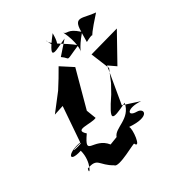

<svg xmlns="http://www.w3.org/2000/svg" viewBox="-213 -1060 1157 1233"><g transform="rotate(-30 365.5 -443.5)"><path d="M324 -108C249 -203 135 -114 227 -246C157 -309 283 -283 326 -304L300 -372L376 -652L286 -710C261 -665 233 -620 205 -576L110 -453L181 -476L161 -209C92 -185 59 -192 191 -220C59 -211 17 -130 138 -169C165 -72 103 11 120 -47C209 -80 192 -27 277 19C296 53 469 -52 458 -36C484 16 500 -128 483 -146C640 -134 630 -206 576 -206C502 -206 527 -259 633 -251L512 -290L558 -559L613 -521L731 -733L507 -670L561 -538L523 -447L488 -384C386 -233 407 -232 536 -295C516 -186 400 -188 381 -130ZM328 -754C386 -715 328 -707 463 -764C394 -822 302 -859 298 -895C321 -837 359 -784 359 -913C217 -732 347 -821 408 -845ZM521 -754C641 -819 490 -693 667 -889C575 -896 522 -943 523 -829C452 -893 439 -858 420 -882C514 -685 389 -663 522 -820Z"/></g></svg>

Font: Asimov Silicon
Style: Regular
Weight: 400
Designer: Google
Version: Version 2.000980; 2014